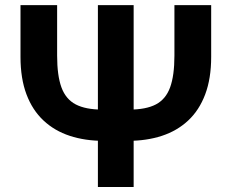

<svg xmlns="http://www.w3.org/2000/svg" viewBox="-20 -748 926 768"><path d="M677.7 -727.5H824.7V-520.5Q824.7 -434.1 800.8 -370.6Q776.9 -307.1 732.7 -265.9Q688.5 -224.6 627.4 -204.6Q566.4 -184.6 491.7 -184.6H394.5Q320.3 -184.6 259.3 -204.6Q198.2 -224.6 154.1 -265.9Q109.9 -307.1 85.9 -370.6Q62 -434.1 62 -520.5V-727.5H208.5V-525.4Q208.5 -445.8 225.8 -398.4Q243.2 -351.1 283 -330.3Q322.8 -309.6 390.1 -309.6H496.1Q564 -309.6 603.5 -330.3Q643.1 -351.1 660.4 -398.4Q677.7 -445.8 677.7 -525.4ZM371.6 -727.5H514.6V0H371.6Z"/></svg>

Font: Inter 20pt
Style: Bold
Weight: 700
Version: Version 4.001;git-66647c0bb